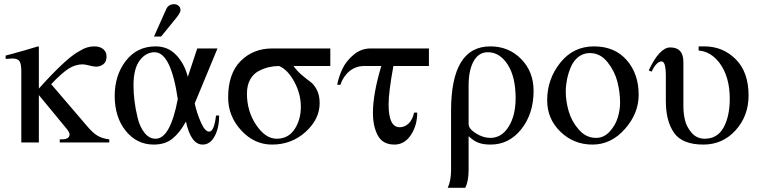

<svg xmlns="http://www.w3.org/2000/svg" viewBox="-20 -682 3633 919"><path d="M503 0H266V-15H275Q313 -15 313 -39Q313 -49 297 -68L166 -227V0H82V-341Q82 -377 73 -389.5Q64 -402 39 -402Q33 -402 7 -400V-416L37 -424Q97 -440 162 -460L166 -458V-258Q226 -325 272 -368.5Q318 -412 348 -430.5Q378 -449 395.5 -454.5Q413 -460 431 -460Q459 -460 474.5 -446.5Q490 -433 490 -412Q490 -386 474.5 -374.5Q459 -363 440 -363Q428 -363 407 -368.5Q386 -374 376 -374Q341 -374 308.5 -353.5Q276 -333 225 -279L398 -77Q425 -45 447.5 -32Q470 -19 503 -15Z M717 -507 776 -639Q787 -662 814 -662Q825 -662 834.5 -654.5Q844 -647 844 -633Q844 -620 817 -588L751 -507ZM1014 -129H1029Q1029 -70 1007.5 -30Q986 10 950 10Q894 10 870 -100Q840 -46 805 -18Q770 10 716 10Q635 10 582 -55.5Q529 -121 529 -223Q529 -322 582.5 -391Q636 -460 725 -460Q785 -460 824.5 -417.5Q864 -375 879 -314L924 -450H1021L912 -187Q922 -141 941.5 -96.5Q961 -52 981 -52Q1005 -52 1014 -129ZM831 -208Q798 -432 720 -432Q678 -432 648.5 -392.5Q619 -353 619 -273Q619 -239 623.5 -201Q628 -163 638.5 -119Q649 -75 671.5 -46.5Q694 -18 725 -18Q795 -18 831 -208Z M1561 -366H1385Q1400 -344 1424 -323.5Q1448 -303 1465.5 -290.5Q1483 -278 1496.5 -252Q1510 -226 1510 -188Q1510 -112 1443 -51Q1376 10 1282 10Q1197 10 1134.5 -58Q1072 -126 1072 -215Q1072 -330 1132 -390Q1192 -450 1282 -450H1561ZM1420 -171Q1420 -232 1389 -290Q1358 -348 1316 -366Q1291 -366 1267 -360.5Q1243 -355 1218 -342Q1193 -329 1177.5 -301.5Q1162 -274 1162 -234Q1162 -149 1206.5 -83.5Q1251 -18 1304 -18Q1360 -18 1390 -63.5Q1420 -109 1420 -171Z M2033 -366H1863Q1840 -242 1840 -182Q1840 -73 1893 -73Q1918 -73 1936.5 -91.5Q1955 -110 1962 -143H1977Q1977 -81 1946.5 -35.5Q1916 10 1868 10Q1812 10 1788.5 -33.5Q1765 -77 1765 -142Q1765 -232 1805 -366H1723Q1683 -366 1653 -341.5Q1623 -317 1609 -276H1594Q1601 -314 1618.5 -351.5Q1636 -389 1672 -419.5Q1708 -450 1753 -450H2033Z M2139 132V-152Q2139 -460 2327 -460Q2415 -460 2474.5 -399.5Q2534 -339 2534 -247Q2534 -138 2475.5 -64Q2417 10 2328 10Q2295 10 2272 2Q2249 -6 2223 -30V131Q2223 185 2207 217H2123Q2139 183 2139 132ZM2223 -273V-88Q2223 -66 2257.5 -44Q2292 -22 2327 -22Q2381 -22 2414.5 -75.5Q2448 -129 2448 -212Q2448 -314 2410 -373Q2372 -432 2315 -432Q2271 -432 2247 -389Q2223 -346 2223 -273Z M3037 -228Q3037 -139 2971 -64.5Q2905 10 2816 10Q2726 10 2662.5 -51.5Q2599 -113 2599 -202Q2599 -303 2661.5 -381.5Q2724 -460 2823 -460Q2922 -460 2979.5 -394.5Q3037 -329 3037 -228ZM2948 -191Q2948 -240 2935 -291Q2922 -342 2887.5 -385Q2853 -428 2803 -428Q2772 -428 2748.5 -409.5Q2725 -391 2712.5 -361.5Q2700 -332 2694 -302Q2688 -272 2688 -244Q2688 -198 2702 -149.5Q2716 -101 2750.5 -61.5Q2785 -22 2833 -22Q2870 -22 2897.5 -51.5Q2925 -81 2936.5 -118Q2948 -155 2948 -191Z M3324 -460H3351Q3440 -460 3501.5 -398.5Q3563 -337 3563 -225Q3563 -127 3501 -58.5Q3439 10 3347 10Q3246 10 3206.5 -46Q3167 -102 3167 -198V-318Q3167 -388 3147 -388Q3122 -388 3099 -339L3085 -345Q3137 -455 3188 -455Q3251 -455 3251 -385V-174Q3251 -140 3258.5 -107.5Q3266 -75 3290.5 -46.5Q3315 -18 3353 -18Q3414 -18 3443.5 -72Q3473 -126 3473 -209Q3473 -316 3423 -382Q3381 -436 3324 -440Z"/></svg>

Font: STIX
Style: Regular
Weight: 400
Designer: MicroPress Inc., with final additions and corrections provided by Coen Hoffman, Elsevier (retired)
Version: Version 1.1.1